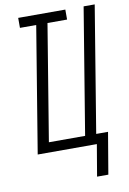

<svg xmlns="http://www.w3.org/2000/svg" viewBox="-98 -794 685 1023"><g transform="rotate(-10 244.5 -282.0)"><path d="M342 171 371 0H51L163 -681H75V-735H330V-681H224L121 -54H317L429 -735H489L377 -54H441L403 171Z"/></g></svg>

Font: Iosevka QP Light
Style: Italic
Weight: 300
Italic angle: -9°
Designer: Belleve Invis
Foundry: Belleve Invis
Version: Version 20.0.0; ttfautohint (v1.8.4)